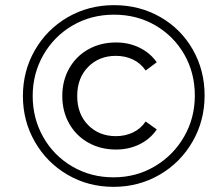

<svg xmlns="http://www.w3.org/2000/svg" viewBox="-20 -723 849 746"><path d="M69 -350Q69 -447 115.5 -528Q162 -609 243 -656Q324 -703 423 -703Q522 -703 602.5 -657Q683 -611 729 -530.5Q775 -450 775 -352Q775 -254 728 -172.5Q681 -91 600 -44Q519 3 421 3Q323 3 242.5 -44Q162 -91 115.5 -172Q69 -253 69 -350ZM737 -352Q737 -440 696 -511.5Q655 -583 583.5 -624.5Q512 -666 423 -666Q334 -666 262 -624Q190 -582 148.5 -509.5Q107 -437 107 -350Q107 -263 148 -190.5Q189 -118 261 -76Q333 -34 421 -34Q509 -34 581 -76.5Q653 -119 695 -191.5Q737 -264 737 -352ZM222 -350Q222 -410 249 -457.5Q276 -505 323.5 -531.5Q371 -558 431 -558Q481 -558 522.5 -537.5Q564 -517 589 -481L546 -449Q526 -478 496 -492Q466 -506 430 -506Q365 -506 322.5 -463Q280 -420 280 -350Q280 -280 322.5 -237Q365 -194 430 -194Q466 -194 496 -208Q526 -222 546 -251L589 -220Q564 -183 522.5 -162.5Q481 -142 431 -142Q371 -142 323.5 -168.5Q276 -195 249 -242.5Q222 -290 222 -350Z"/></svg>

Font: Montserrat Alternates
Style: Italic
Weight: 400
Italic angle: -11.3°
Designer: Julieta Ulanovsky
Foundry: Julieta Ulanovsky
Version: Version 7.200